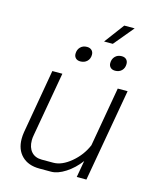

<svg xmlns="http://www.w3.org/2000/svg" viewBox="-123 -907 808 998"><g transform="rotate(15 281.5 -408.0)"><path d="M57 -118Q57 -136 60 -154L120 -499H174L113 -153Q110 -138 110 -124Q110 -85 130 -62.5Q150 -40 186 -40H248Q294 -40 343 -81Q392 -122 416 -179L472 -499H525L437 0H385L401 -90Q368 -46 326 -19Q284 8 249 8H186Q126 8 91.5 -26Q57 -60 57 -118ZM420 -824H476L387 -717H340ZM213 -617Q213 -639 226.5 -653Q240 -667 262 -667Q278 -667 287.5 -658Q297 -649 297 -634Q297 -612 283 -598.5Q269 -585 247 -585Q231 -585 222 -594Q213 -603 213 -617ZM400 -617Q400 -639 413.5 -653Q427 -667 449 -667Q465 -667 474 -658Q483 -649 483 -634Q483 -612 469.5 -598.5Q456 -585 434 -585Q418 -585 409 -594Q400 -603 400 -617Z"/></g></svg>

Font: Bai Jamjuree Light
Style: Italic
Weight: 300
Italic angle: -10°
Version: Version 1.000; ttfautohint (v1.6)